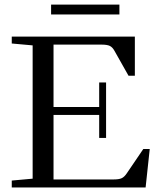

<svg xmlns="http://www.w3.org/2000/svg" viewBox="-20 -824 694 844"><path d="M204.6 -760.3V-803.7H504.9V-760.3ZM31.7 0V-30.3L123.5 -38.6V-624.5L31.7 -632.8V-663.1H572.8V-491.2H544.9L482.9 -601.1Q474.6 -616.2 462.9 -622.1Q451.2 -627.9 426.3 -627.9H215.3V-353.5H416V-461.4H446.3V-217.8H416V-318.8H215.3V-35.2H480Q503.9 -35.2 515.6 -41Q527.3 -46.9 537.6 -62.5L609.9 -168.9H638.2L620.1 0Z"/></svg>

Font: Elstob 10pt
Style: Regular
Weight: 400
Designer: Peter S. Baker
Version: Version 1.015